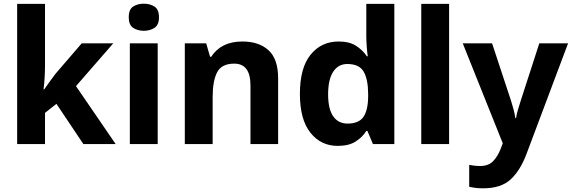

<svg xmlns="http://www.w3.org/2000/svg" viewBox="-20 -781 3100 1041"><path d="M224 -423Q224 -396 222 -360.5Q220 -325 216 -297H220Q231 -313 249.5 -338.5Q268 -364 281 -381L423 -546H594L392 -314L607 0H432L286 -218L224 -169V0H73V-760H224Z M760 -761Q793 -761 817.5 -745.5Q842 -730 842 -687Q842 -646 817.5 -630Q793 -614 760 -614Q726 -614 702 -630Q678 -646 678 -687Q678 -730 702 -745.5Q726 -761 760 -761ZM835 -546V0H684V-546Z M1294 -556Q1384 -556 1436 -508.5Q1488 -461 1488 -356V0H1338V-318Q1338 -436 1250 -436Q1182 -436 1157.5 -389.5Q1133 -343 1133 -256V0H982V-546H1098L1119 -473H1125Q1179 -556 1294 -556Z M1811 10Q1720 10 1663 -61.5Q1606 -133 1606 -272Q1606 -413 1664 -484.5Q1722 -556 1816 -556Q1874 -556 1910 -533Q1946 -510 1969 -476H1974Q1971 -494 1968.5 -526.5Q1966 -559 1966 -586V-760H2118V0H2002L1972 -71H1966Q1945 -37 1908 -13.5Q1871 10 1811 10ZM1864 -111Q1925 -111 1950 -146.5Q1975 -182 1976 -255V-271Q1976 -350 1952 -392Q1928 -434 1863 -434Q1814 -434 1786.5 -392Q1759 -350 1759 -270Q1759 -190 1786.5 -150.5Q1814 -111 1864 -111Z M2415 0H2264V-760H2415Z M2489 -546H2648L2751 -234Q2758 -212 2764.5 -187.5Q2771 -163 2774 -141H2778Q2781 -162 2788.5 -187Q2796 -212 2803 -234L2904 -546H3060L2836 50Q2802 142 2749.5 191Q2697 240 2600 240Q2574 240 2555.5 237.5Q2537 235 2524 232V113Q2534 115 2550 117Q2566 119 2583 119Q2629 119 2654 92.5Q2679 66 2694 27L2706 -4Z"/></svg>

Font: Noto Sans Khmer UI
Style: Bold
Weight: 700
Designer: Danh Hong and the Monotype Design Team
Foundry: Monotype Imaging Inc.
Version: Version 2.002; ttfautohint (v1.8.4.7-5d5b)